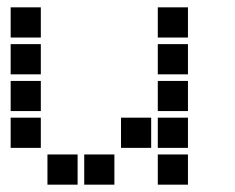

<svg xmlns="http://www.w3.org/2000/svg" viewBox="-20 -511 640 522"><path d="M10 -491Q9 -491 9 -491Q9 -491 9 -490V-410Q9 -409 9 -409Q9 -409 10 -409H90Q91 -409 91 -409Q91 -409 91 -410V-490Q91 -491 91 -491Q91 -491 90 -491ZM410 -491Q409 -491 409 -491Q409 -491 409 -490V-410Q409 -409 409 -409Q409 -409 410 -409H490Q491 -409 491 -409Q491 -409 491 -410V-490Q491 -491 491 -491Q491 -491 490 -491ZM10 -391Q9 -391 9 -391Q9 -391 9 -390V-310Q9 -309 9 -309Q9 -309 10 -309H90Q91 -309 91 -309Q91 -309 91 -310V-390Q91 -391 91 -391Q91 -391 90 -391ZM410 -391Q409 -391 409 -391Q409 -391 409 -390V-310Q409 -309 409 -309Q409 -309 410 -309H490Q491 -309 491 -309Q491 -309 491 -310V-390Q491 -391 491 -391Q491 -391 490 -391ZM10 -291Q9 -291 9 -291Q9 -291 9 -290V-210Q9 -209 9 -209Q9 -209 10 -209H90Q91 -209 91 -209Q91 -209 91 -210V-290Q91 -291 91 -291Q91 -291 90 -291ZM410 -291Q409 -291 409 -291Q409 -291 409 -290V-210Q409 -209 409 -209Q409 -209 410 -209H490Q491 -209 491 -209Q491 -209 491 -210V-290Q491 -291 491 -291Q491 -291 490 -291ZM10 -191Q9 -191 9 -191Q9 -191 9 -190V-110Q9 -109 9 -109Q9 -109 10 -109H90Q91 -109 91 -109Q91 -109 91 -110V-190Q91 -191 91 -191Q91 -191 90 -191ZM310 -191Q309 -191 309 -191Q309 -191 309 -190V-110Q309 -109 309 -109Q309 -109 310 -109H390Q391 -109 391 -109Q391 -109 391 -110V-190Q391 -191 391 -191Q391 -191 390 -191ZM410 -191Q409 -191 409 -191Q409 -191 409 -190V-110Q409 -109 409 -109Q409 -109 410 -109H490Q491 -109 491 -109Q491 -109 491 -110V-190Q491 -191 491 -191Q491 -191 490 -191ZM110 -91Q109 -91 109 -91Q109 -91 109 -90V-10Q109 -9 109 -9Q109 -9 110 -9H190Q191 -9 191 -9Q191 -9 191 -10V-90Q191 -91 191 -91Q191 -91 190 -91ZM210 -91Q209 -91 209 -91Q209 -91 209 -90V-10Q209 -9 209 -9Q209 -9 210 -9H290Q291 -9 291 -9Q291 -9 291 -10V-90Q291 -91 291 -91Q291 -91 290 -91ZM410 -91Q409 -91 409 -91Q409 -91 409 -90V-10Q409 -9 409 -9Q409 -9 410 -9H490Q491 -9 491 -9Q491 -9 491 -10V-90Q491 -91 491 -91Q491 -91 490 -91Z"/></svg>

Font: Doto Black ExtraBold
Style: Regular
Weight: 800
Monospace: yes
Version: Version 1.000